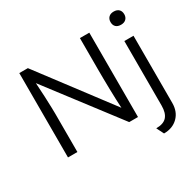

<svg xmlns="http://www.w3.org/2000/svg" viewBox="-194 -964 1411 1380"><g transform="rotate(-30 511.5 -274.0)"><path d="M103 0V-700H174L614 -117Q612 -148 610.5 -189.5Q609 -231 608 -276.5Q607 -322 606.5 -365Q606 -408 606 -443V-700H684V0H611L170 -578Q174 -519 176.5 -464.5Q179 -410 180 -370.5Q181 -331 181 -318V0ZM911 -635Q883 -635 868.5 -649.5Q854 -664 854 -689Q854 -714 869 -729Q884 -744 911 -744Q938 -744 953 -729.5Q968 -715 968 -689Q968 -665 953 -650Q938 -635 911 -635ZM787 196 757 136Q818 136 845 105.5Q872 75 872 14V-522H948V36Q948 108 903.5 152Q859 196 787 196Z"/></g></svg>

Font: Lexend Light
Style: Regular
Weight: 300
Designer: Bonnie Shaver-Troup, Thomas Jockin
Foundry: Lexend
Version: Version 1.007; ttfautohint (v1.8.3)